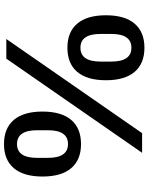

<svg xmlns="http://www.w3.org/2000/svg" viewBox="92 -842 762 987"><g transform="rotate(-90 473.5 -349.0)"><path d="M181 0 665 -698H766L282 0ZM226 -314Q145 -314 102 -364.5Q59 -415 59 -512Q59 -609 102 -659.5Q145 -710 226 -710Q307 -710 350 -659.5Q393 -609 393 -512Q393 -415 350 -364.5Q307 -314 226 -314ZM226 -381Q297 -381 297 -484V-540Q297 -643 226 -643Q155 -643 155 -540V-484Q155 -381 226 -381ZM721 12Q640 12 597 -38.5Q554 -89 554 -186Q554 -283 597 -333.5Q640 -384 721 -384Q802 -384 845 -333.5Q888 -283 888 -186Q888 -89 845 -38.5Q802 12 721 12ZM721 -55Q792 -55 792 -158V-214Q792 -317 721 -317Q650 -317 650 -214V-158Q650 -55 721 -55Z"/></g></svg>

Font: IBM Plex Sans Hebrew Medium
Style: Regular
Weight: 500
Designer: Mike Abbink, Paul van der Laan, Pieter van Rosmalen, Yanek Iontef
Foundry: Bold Monday
Version: Version 1.2